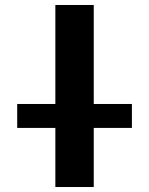

<svg xmlns="http://www.w3.org/2000/svg" viewBox="-20 -750 598 770"><path d="M49 -237V-333H202V-730H356V-333H509V-237H356V0H202V-237Z"/></svg>

Font: M PLUS 1p
Style: Bold
Weight: 700
Version: Version 1.062